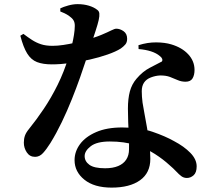

<svg xmlns="http://www.w3.org/2000/svg" viewBox="-20 -830 1040 910"><path d="M509 59.2Q426.4 59.2 379.9 21.6Q333.4 -16 333.4 -71Q333.4 -111.7 359.2 -146.8Q385.1 -182 435.6 -203.9Q486.1 -225.9 558.9 -225.9Q643.2 -225.9 703.4 -205.2Q763.6 -184.5 804.8 -161.2Q852.2 -136.3 882.1 -105.7Q912.1 -75 912.1 -41.6Q912.1 -12.2 897.7 0.7Q883.2 13.5 865.9 13.5Q850.9 13.5 839.6 5.1Q828.4 -3.2 815.3 -17.3Q802.3 -31.3 782.9 -47.8Q753.7 -74.8 713.9 -100.4Q674.1 -126 621.5 -142.7Q568.9 -159.4 500.5 -159.4Q439 -159.4 410.1 -137Q381.2 -114.6 381.2 -90.2Q381.2 -65.4 403.6 -49Q426 -32.5 478.1 -32.5Q515 -32.5 540.2 -43.1Q565.3 -53.6 578.4 -73.8Q591.5 -93.9 591.5 -122.5Q592.3 -149 590.6 -182.6Q588.9 -216.3 587.6 -251.1Q586.3 -285.8 586.3 -315.1Q586.3 -362.6 595.5 -396.7Q604.7 -430.8 626.8 -456.7Q656.1 -491.3 690 -508.7Q723.9 -526 747.2 -538.5Q751.2 -544.3 748.5 -551.3Q745.8 -558.3 737.8 -564.2Q721.6 -578.2 695.6 -586.6Q669.6 -594.9 636.8 -597.5L636.3 -615.8Q679.4 -629.5 720.4 -629.1Q761.5 -628.8 791.7 -619.7Q842.7 -604.6 872.3 -572.5Q902 -540.5 902 -498.4Q902 -474.5 892.7 -458.6Q883.4 -442.7 859.2 -442.7Q839.6 -442.7 822.3 -450.3Q805.1 -457.9 785.4 -465.4Q765.7 -472.8 738 -472.3Q716.5 -471.2 695.1 -463Q673.8 -454.9 662.8 -438.6Q651.8 -422.3 651.9 -397.6Q651.9 -372.9 655.6 -343.8Q658.5 -323.8 664.6 -292.3Q670.6 -260.8 677 -223.8Q683.3 -186.8 687.9 -148.8Q692.5 -110.8 692.5 -77.1Q692.5 -10.6 643.8 24.3Q595.1 59.2 509 59.2ZM146.3 -86.6Q121 -86.6 107 -107.7Q93 -128.7 93 -153.8Q93 -172.5 98.3 -187.3Q103.6 -202 117.5 -218.9Q152.9 -262.6 187.7 -314.4Q222.6 -366.3 253.1 -427.8Q283.6 -489.4 305.3 -560.6Q314.3 -589.2 320.6 -615.2Q327 -641.3 330.6 -664.6Q334.3 -687.9 334.5 -706.8Q334.8 -722.8 328.7 -733.2Q322.7 -743.6 309.7 -752.7Q297.5 -761.8 285.5 -767.3Q273.4 -772.9 265.8 -775.6V-790.4Q280 -797.4 303.3 -803.9Q326.7 -810.4 347.5 -810.4Q377.1 -810.4 401.4 -803Q425.7 -795.6 440.7 -783.5Q449.6 -777.6 450.8 -766Q452.1 -754.4 447.7 -734.6Q443.2 -714.7 433.3 -684.6Q423.5 -654.4 408.7 -609.7Q401.8 -589.3 389.4 -550.7Q377 -512.1 359.5 -462.9Q342.1 -413.6 320.4 -359.4Q298.7 -305.1 273.1 -251.7Q247.4 -198.3 219 -152.2Q200.3 -122.5 183.9 -104.6Q167.5 -86.6 146.3 -86.6ZM225.4 -524.9Q183.5 -524.9 155.4 -535.8Q127.2 -546.8 108.9 -576.4Q90.5 -605.9 76.4 -660.7L91 -669.4Q112.3 -653.3 131.7 -640.7Q151.2 -628 174 -620.4Q196.8 -612.8 228.9 -612.8Q253.1 -612.8 280.1 -616.9Q307.2 -621 331.6 -626.5Q356.1 -632 371.7 -635.7Q428.5 -651.2 460 -664.5Q491.5 -677.8 507.4 -685.9Q523.4 -694 531.2 -694Q548.6 -694 565.6 -682.2Q582.6 -670.3 582.6 -646.2Q582.6 -629.1 573.7 -618.9Q564.8 -608.6 552 -599.8Q528.9 -585.2 490.1 -571.7Q451.4 -558.1 405.4 -547.6Q359.3 -537.1 312.5 -531Q265.6 -524.9 225.4 -524.9Z"/></svg>

Font: Noto Serif KR ExtraLight
Style: Regular
Weight: 200
Designer: Ryoko NISHIZUKA 西塚涼子 (kana & ideographs); Frank Grießhammer (Latin, Greek & Cyrillic); Wenlong ZHANG 张文龙 (bopomofo); San
Foundry: Adobe
Version: Version 2.002-H1;hotconv 1.1.0;makeotfexe 2.6.0